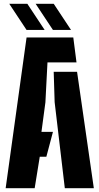

<svg xmlns="http://www.w3.org/2000/svg" viewBox="-20 -999 528 1019"><path d="M10 0 121 -800H369L386 -668H232L221 -456L200 -299H261L226 -167H191L164 0ZM324 0 270 -457 265 -618H389L478 0ZM121 -840 29 -979H125L217 -840ZM261 -840 169 -979H265L357 -840Z"/></svg>

Font: Big Shoulders Stencil Display Thin Black
Style: Regular
Weight: 900
Version: Version 2.001